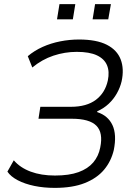

<svg xmlns="http://www.w3.org/2000/svg" viewBox="-20 -905 664 933"><path d="M246 8Q193 8 147 -1.5Q101 -11 66.5 -29Q32 -47 16 -71L47 -126Q78 -90 129 -71Q180 -52 247 -52Q316 -52 361.5 -68.5Q407 -85 433 -115.5Q459 -146 467 -188Q482 -260 448.5 -294Q415 -328 329 -328H167L176 -386H324Q401 -386 446 -420Q491 -454 504 -514Q513 -557 500 -588Q487 -619 451 -636Q415 -653 353 -653Q295 -653 239.5 -634.5Q184 -616 137 -577L115 -632Q147 -659 187 -677Q227 -695 272.5 -704Q318 -713 364 -713Q449 -713 499 -687.5Q549 -662 566.5 -616Q584 -570 571 -510Q564 -480 548 -451.5Q532 -423 508 -400.5Q484 -378 452 -364L453 -360Q505 -343 526.5 -297Q548 -251 533 -176Q520 -121 485.5 -80Q451 -39 392 -15.5Q333 8 246 8ZM430 -811 442 -885H519L506 -811ZM257 -811 269 -885H346L334 -811Z"/></svg>

Font: Nunito Sans 7pt SemiCondensed Light
Style: Italic
Weight: 300
Width: 4
Italic angle: -9°
Designer: Vernon Adams
Foundry: Vernon Adams
Version: Version 3.101;gftools[0.9.27]